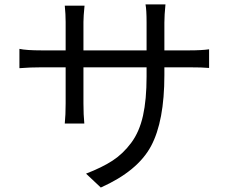

<svg xmlns="http://www.w3.org/2000/svg" viewBox="-20 -798 1040 864"><path d="M719.7 -571.3H830.1Q888.7 -571.3 920.9 -576.2V-492.2Q891.6 -495.1 830.1 -495.1H719.7V-460Q719.7 -252.9 659.7 -140.6Q599.6 -28.3 433.6 45.9L367.2 -16.6Q440.4 -44.9 487.3 -75.7Q534.2 -106.4 570.8 -155.8Q607.4 -205.1 623.5 -277.3Q639.6 -349.6 639.6 -453.1V-495.1H355.5V-333Q355.5 -281.2 359.4 -242.2H271.5Q275.4 -281.2 275.4 -333V-495.1H168Q114.3 -495.1 67.4 -491.2V-578.1Q97.7 -571.3 168 -571.3H275.4V-699.2Q275.4 -733.4 271.5 -772.5H360.4Q355.5 -723.6 355.5 -699.2V-571.3H639.6V-696.3Q639.6 -753.9 634.8 -778.3H724.6Q719.7 -729.5 719.7 -696.3Z"/></svg>

Font: Gen Shin Gothic Monospace Regular
Style: Regular
Weight: 400
Designer: [Source Han Sans]
Ryoko NISHIZUKA  (kana & ideographs); Paul D. Hunt (Latin, Greek & Cyrillic); Wenlong ZHANG  (bopomofo
Version: Version 1.002.20150607